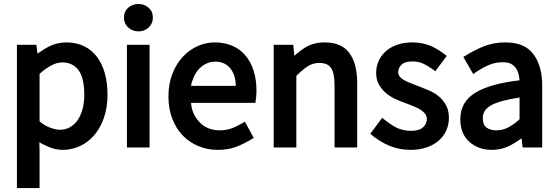

<svg xmlns="http://www.w3.org/2000/svg" viewBox="-20 -733 2813 969"><path d="M179.7 36.1V216.3H65.4V-506.8H163.6L173.8 -429.7H128.4Q183.6 -476.1 225.6 -497.6Q267.6 -519 314.5 -519Q365.2 -519 404.5 -499.8Q443.8 -480.5 470 -445.3Q496.1 -410.2 509.3 -362.1Q522.5 -314 522.5 -254.9Q522.5 -189.9 504.6 -138.7Q486.8 -87.4 455.8 -51Q424.8 -14.6 383.3 4.4Q341.8 23.4 296.4 23.4Q259.3 23.4 223.1 7.3Q187 -8.8 178.7 -15.1ZM179.7 -120.1Q205.1 -99.1 233.2 -88.6Q261.2 -78.1 282.7 -78.1Q308.6 -78.1 330.8 -89.8Q353 -101.6 369.4 -123.3Q385.7 -145 395.5 -178.7Q405.3 -212.4 405.3 -254.9Q405.3 -293.5 398.9 -324Q392.6 -354.5 378.9 -375Q365.2 -395.5 344.2 -406.7Q323.2 -418 293.5 -418Q267.1 -418 238 -402.3Q209 -386.7 179.7 -360.4Z M678.7 -574.7Q648.9 -574.7 627.2 -594.2Q605.5 -613.8 605.5 -644Q605.5 -675.3 627.2 -694.1Q648.9 -712.9 678.7 -712.9Q708.5 -712.9 730 -694.1Q751.5 -675.3 751.5 -644Q751.5 -613.8 730.2 -594.2Q709 -574.7 678.7 -574.7ZM620.6 -506.8H734.9V11.2H620.6Z M830.1 -247.1Q830.1 -309.6 849.9 -360.1Q869.6 -410.6 902.1 -445.8Q934.6 -481 976.6 -500Q1018.6 -519 1064 -519Q1113.8 -519 1153.6 -501.5Q1193.4 -483.9 1220.2 -451.2Q1247.1 -418.5 1260.7 -373.8Q1274.4 -329.1 1274.4 -274.9Q1274.4 -246.6 1269 -213.9H944.3Q947.8 -157.7 986.8 -116.5Q1025.9 -75.2 1089.4 -75.2Q1121.1 -75.2 1148.4 -85Q1175.8 -94.7 1215.8 -119.1L1260.7 -37.1Q1214.4 -8.3 1173.3 7.6Q1132.3 23.4 1079.1 23.4Q1027.3 23.4 981.7 4.6Q936 -14.2 902.3 -49.1Q868.7 -84 849.4 -134Q830.1 -184.1 830.1 -247.1ZM1169.9 -299.8Q1169.9 -353 1142.6 -387.5Q1115.2 -421.9 1066.4 -421.9Q1043.5 -421.9 1022.9 -412.8Q1002.4 -403.8 985.6 -386.5Q968.8 -369.1 957.3 -342.8Q945.8 -316.4 944.3 -299.8Z M1361.3 -506.8H1460L1469.2 -415.5H1427.2Q1480 -468.8 1521.5 -493.9Q1563 -519 1618.7 -519Q1703.6 -519 1743.2 -465.6Q1782.7 -412.1 1782.7 -313V11.2H1668.5V-301.8Q1668.5 -365.7 1650.4 -390.6Q1632.3 -415.5 1592.3 -415.5Q1559.1 -415.5 1533 -398.4Q1506.8 -381.3 1475.6 -350.1V11.2H1361.3Z M1908.7 -138.2Q1952.6 -102.5 1983.6 -87.6Q2014.6 -72.8 2054.7 -72.8Q2096.2 -72.8 2115.2 -90.6Q2134.3 -108.4 2134.3 -132.8Q2134.3 -146.5 2126.5 -157.2Q2118.7 -168 2105.5 -177.2Q2092.3 -186.5 2073 -194.3Q2053.7 -202.1 2033.7 -210Q2007.8 -218.8 1980.2 -231Q1952.6 -243.2 1930.4 -261.2Q1908.2 -279.3 1893.3 -304.4Q1878.4 -329.6 1878.4 -364.7Q1878.4 -397.5 1891.4 -426Q1904.3 -454.6 1928.2 -475.3Q1952.1 -496.1 1985.8 -507.6Q2019.5 -519 2061.5 -519Q2110.4 -519 2151.9 -502Q2193.4 -484.9 2234.4 -450.7L2177.2 -373.5Q2140.1 -400.9 2115.7 -411.9Q2091.3 -422.9 2062.5 -422.9Q2022.9 -422.9 2006.3 -406.5Q1989.7 -390.1 1989.7 -368.7Q1989.7 -357.4 1996.3 -347.9Q2002.9 -338.4 2015.9 -330.6Q2028.8 -322.8 2047.6 -315.2Q2066.4 -307.6 2087.4 -299.8Q2113.3 -289.6 2141.1 -278.3Q2168.9 -267.1 2192.1 -248.8Q2215.3 -230.5 2230.5 -203.4Q2245.6 -176.3 2245.6 -137.7Q2245.6 -104.5 2232.7 -75.2Q2219.7 -45.9 2194.8 -23.9Q2169.9 -2 2133.8 10.7Q2097.7 23.4 2051.8 23.4Q1996.6 23.4 1947 3.4Q1897.5 -16.6 1848.6 -57.6Z M2303.2 -130.9Q2303.2 -219.7 2380.1 -265.6Q2457 -311.5 2602.1 -327.6Q2602.1 -334.5 2598.1 -354Q2594.2 -373.5 2584.7 -387.7Q2575.2 -401.9 2559.6 -410.4Q2543.9 -418.9 2518.6 -418.9Q2478.5 -418.9 2444.3 -403.8Q2410.2 -388.7 2368.2 -359.4L2318.4 -445.3Q2367.2 -476.6 2418.2 -497.8Q2469.2 -519 2531.2 -519Q2628.4 -519 2672.4 -459.2Q2716.3 -399.4 2716.3 -302.7V11.2H2617.7L2608.4 -68.4H2655.3Q2597.2 -20.5 2554.2 1.5Q2511.2 23.4 2462.4 23.4Q2394.5 23.4 2348.9 -17.1Q2303.2 -57.6 2303.2 -130.9ZM2416.5 -136.7Q2416.5 -103 2435.5 -89.1Q2454.6 -75.2 2485.4 -75.2Q2516.6 -75.2 2545.4 -90.1Q2574.2 -105 2602.1 -131.3V-240.7Q2560.1 -234.9 2519.8 -224.4Q2479.5 -213.9 2456.8 -200.4Q2434.1 -187 2425.3 -171.1Q2416.5 -155.3 2416.5 -136.7Z"/></svg>

Font: Pyidaungsu Book
Style: Bold
Weight: 700
Designer: Sun Tun
Foundry: MCF
Version: Version 1.008;February 27, 2020;FontCreator 11.0.0.2408 32-b